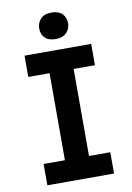

<svg xmlns="http://www.w3.org/2000/svg" viewBox="-98 -961 700 1021"><g transform="rotate(-10 252.5 -450.5)"><path d="M73 0V-115H188V-585H73V-700H433V-585H318V-115H433V0ZM253 -758Q214 -758 194.5 -777.5Q175 -797 175 -829Q175 -858 194.5 -879.5Q214 -901 253 -901Q291 -901 311 -881.5Q331 -862 331 -829Q331 -801 311 -779.5Q291 -758 253 -758Z"/></g></svg>

Font: Lexend Deca Medium
Style: Regular
Weight: 500
Designer: Bonnie Shaver-Troup, Thomas Jockin
Foundry: Lexend
Version: Version 1.008; ttfautohint (v1.8.4.7-5d5b)